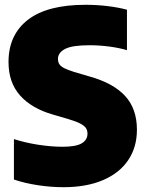

<svg xmlns="http://www.w3.org/2000/svg" viewBox="-20 -770 606 800"><path d="M38 -22V-190.5Q82.5 -176 137.2 -167.2Q192 -158.5 241 -158.5Q296.5 -158.5 320.5 -172.8Q344.5 -187 344.5 -213Q344.5 -227 337.8 -236.8Q331 -246.5 313.8 -255.5Q296.5 -264.5 264 -274L201 -292.5Q112 -318 63.8 -372Q15.5 -426 15.5 -511.5Q15.5 -625 96.2 -687.5Q177 -750 335.5 -750Q384.5 -750 429.2 -744.5Q474 -739 509 -729.5V-561Q477 -570.5 435.5 -576Q394 -581.5 353 -581.5Q280.5 -581.5 251 -566Q221.5 -550.5 221.5 -524.5Q221.5 -512 227 -503Q232.5 -494 247.2 -486.2Q262 -478.5 289.5 -470L352.5 -451.5Q451.5 -424 501 -370.5Q550.5 -317 550.5 -229.5Q550.5 -156.5 514 -102.5Q477.5 -48.5 408.5 -19.2Q339.5 10 244.5 10Q191.5 10 136.5 1.5Q81.5 -7 38 -22Z"/></svg>

Font: Encode Sans SemiCondensed Black
Style: Regular
Weight: 900
Width: 4
Designer: Multiple Designers
Foundry: Impallari Type
Version: Version 2.000